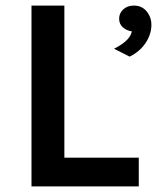

<svg xmlns="http://www.w3.org/2000/svg" viewBox="-20 -669 563 689"><path d="M211 -649V-103.1H478V0H93V-649ZM445.4 -465.8 389.2 -494.1Q413.2 -505.9 430.6 -520.9Q448 -535.9 453.4 -556.2Q434.2 -559.2 420.8 -571Q407.5 -582.9 407.5 -602.1Q407.5 -621.5 422.3 -635.3Q437.1 -649 460.3 -649Q488.9 -649 506.1 -628.4Q523.3 -607.8 523.3 -579.7Q523.3 -546.7 503 -515.6Q482.7 -484.5 445.4 -465.8Z"/></svg>

Font: Karla
Style: Regular
Weight: 400
Designer: Jonathan Pinhorn
Version: Version 2.004;gftools[0.9.33]